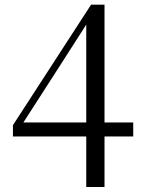

<svg xmlns="http://www.w3.org/2000/svg" viewBox="-20 -759 595 798"><path d="M338.5 18.2V-211.7V-224.8V-679.5H326.8L363.4 -695.6L216.8 -466.9L64.7 -230.6L72.5 -263.6V-250.1H533.7V-191.9H33.8V-238.8L358.5 -739.5H414.4V18.2Z"/></svg>

Font: Noto Serif KR ExtraLight
Style: Regular
Weight: 200
Designer: Ryoko NISHIZUKA 西塚涼子 (kana & ideographs); Frank Grießhammer (Latin, Greek & Cyrillic); Wenlong ZHANG 张文龙 (bopomofo); San
Foundry: Adobe
Version: Version 2.002-H1;hotconv 1.1.0;makeotfexe 2.6.0